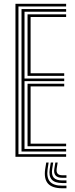

<svg xmlns="http://www.w3.org/2000/svg" viewBox="-20 -820 394 1004"><path d="M60.8 0V-800H325.8V-786.2H76.5V-13.8H325.8V0ZM124 -55V-382H315.8V-368.2H140V-68.8H325.8V-55ZM92.5 -27.5V-772.5H325.8V-758.8H108.2V-409.5H315.8V-395.8H108.2V-41.2H325.8V-27.5ZM124 -423.2V-745H325.8V-731.2H140V-437H315.8V-423.2ZM234.2 30 229 64.8Q222.8 108.8 241.4 129.9Q260 151 306 151H327.5V164.5H306Q253 164.5 231 140Q209 115.5 216.2 64.8L221.8 30ZM281.5 30 276.5 61.2Q273.8 78.8 280.9 87.6Q288 96.5 306 96.5H327.5V109.8H306Q281 109.8 270.5 97.5Q260 85.2 264.2 61.2L269.5 30ZM258.2 30 253 63Q248 94 260.9 108.8Q273.8 123.5 306 123.5H327.5V137.2H306Q266.5 137.2 250.4 118.8Q234.2 100.2 240.2 63L245.5 30Z"/></svg>

Font: Big Shoulders Inline Text Thin
Style: Regular
Weight: 400
Version: Version 2.002